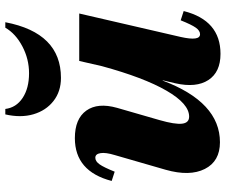

<svg xmlns="http://www.w3.org/2000/svg" viewBox="-82 -728 829 704"><g transform="rotate(-90 332.0 -376.5)"><path d="M162 16Q92 16 64 -39.5Q36 -95 61 -183L115 -370Q125 -403 122 -422Q119 -441 105 -441Q92 -441 81 -425.5Q70 -410 54 -370L20 -381Q55 -516 177 -516Q248 -516 278 -474Q308 -432 288 -361L243 -205Q227 -149 230 -123Q233 -97 256 -97Q303 -97 351 -180Q399 -263 441 -417L460 -500H634L548 -128Q532 -57 558 -57Q571 -57 582 -72.5Q593 -88 609 -128L643 -117Q609 18 486 18Q419 18 390 -26.5Q361 -71 378 -147L389 -194H388Q309 16 162 16ZM398 -567Q348 -567 313 -594.5Q278 -622 264.5 -668Q251 -714 264 -771H284Q289 -731 324.5 -707.5Q360 -684 415 -684Q467 -684 513.5 -708.5Q560 -733 582 -771H602Q563 -567 398 -567Z"/></g></svg>

Font: Platypi ExtraBold
Style: Italic
Weight: 800
Italic angle: -13°
Designer: David Sargent
Foundry: Bolt Cutter Type
Version: Version 1.200; ttfautohint (v1.8.4.7-5d5b)